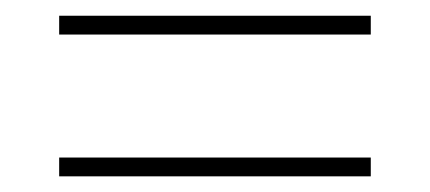

<svg xmlns="http://www.w3.org/2000/svg" viewBox="-20 -478 546 244"><path d="M451.2 -253.9H55.2V-277.8H451.2ZM451.2 -434.1H55.2V-458H451.2Z"/></svg>

Font: Creato Display Thin
Style: Regular
Weight: 265
Version: Version 1.000